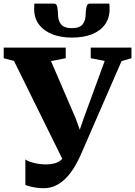

<svg xmlns="http://www.w3.org/2000/svg" viewBox="-42 -1000 730 1037"><path d="M193 16.5Q162 16.5 137.5 11Q113 5.5 95 -0.5V-139Q110 -127.5 142.2 -119.8Q174.5 -112 209 -112Q233 -112 253 -117.8Q273 -123.5 288.2 -136.2Q303.5 -149 313.5 -169.5L314 -102.5L33.5 -671L-22 -685.5V-743H313V-685.5L233.5 -670L366.5 -361L413.5 -232L364 -227.5L410.5 -362L523.5 -671L448 -685.5V-743H668V-685.5L614.5 -670L392 -159Q381.5 -135.5 364.5 -105.5Q347.5 -75.5 323.5 -47.8Q299.5 -20 266.8 -1.8Q234 16.5 193 16.5ZM250.5 -980.5Q263.5 -980.5 267.2 -962Q271 -943.5 271 -927Q271 -889 287.8 -868.5Q304.5 -848 346 -848Q387.5 -848 404.2 -868.5Q421 -889 421 -927Q421 -943.5 425 -962Q429 -980.5 441.5 -980.5H548.5Q549 -973.5 549.5 -966Q550 -958.5 550 -951Q550 -902.5 525 -867.8Q500 -833 454.5 -815Q409 -797 346 -797Q285.5 -797 239.8 -815.2Q194 -833.5 168.2 -868Q142.5 -902.5 142.5 -951Q142.5 -958.5 143 -966Q143.5 -973.5 143.5 -980.5Z"/></svg>

Font: Merriweather 48pt Black
Style: Regular
Weight: 900
Version: Version 2.100